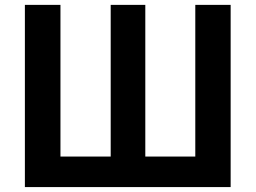

<svg xmlns="http://www.w3.org/2000/svg" viewBox="-20 -760 1040 780"><path d="M81.1 0V-740.2H225.6V-124H429.7V-740.2H570.3V-124H773.4V-740.2H917V0Z"/></svg>

Font: GenEi Gothic M Regular
Style: Bold
Weight: 700
Designer: o_tamon (Modified); [Source Han Sans]
Ryoko NISHIZUKA  (kana & ideographs); Paul D. Hunt (Latin, Greek & Cyrillic); Wenl
Version: Version 1.1a;Original Version 1.004